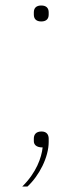

<svg xmlns="http://www.w3.org/2000/svg" viewBox="-20 -531 300 698"><path d="M130 -453C148 -453 157 -462 157 -478V-486C157 -502 148 -511 130 -511C112 -511 103 -502 103 -486V-478C103 -462 112 -453 130 -453ZM131 -53C111 -53 103 -42 103 -27V-18C103 -6 111 5 135 5C131 42 112 97 61 147H80C123 107 157 40 157 -15V-27C157 -42 149 -53 131 -53Z"/></svg>

Font: IBM Plex Devanagari Thin
Style: Regular
Weight: 100
Designer: Mike Abbink, Paul van der Laan, Pieter van Rosmalen, Erin McLaughlin
Foundry: Bold Monday
Version: Version 1.0